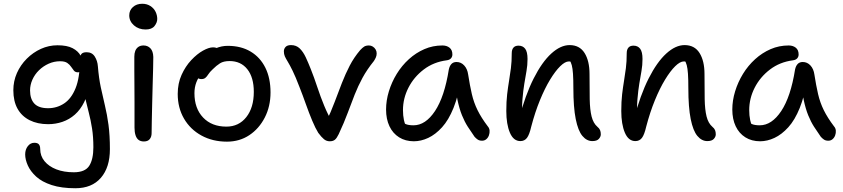

<svg xmlns="http://www.w3.org/2000/svg" viewBox="-20 -742 4486 1022"><path d="M381 260Q307 260 255 243Q203 226 172.5 198Q142 170 128 138.5Q114 107 114 80Q114 54 128 36Q142 18 163 18Q180 18 187 26.5Q194 35 194 51Q194 88 217 116Q240 144 280 159.5Q320 175 373 175Q433 175 455 140.5Q477 106 477 42Q477 -13 470 -58Q463 -103 452.5 -143Q442 -183 433 -222Q424 -261 419 -305L457 -295Q448 -239 428 -198.5Q408 -158 378.5 -132Q349 -106 312.5 -93.5Q276 -81 236 -81Q180 -81 138 -102Q96 -123 73.5 -163Q51 -203 51 -262Q51 -310 70 -353Q89 -396 122.5 -429.5Q156 -463 198 -482Q240 -501 286 -501Q337 -501 366.5 -485.5Q396 -470 409 -446Q422 -422 422 -397Q422 -383 414 -370Q406 -357 395 -357Q381 -357 373.5 -366Q366 -375 358.5 -386.5Q351 -398 338 -407Q325 -416 300 -416Q268 -416 239 -403Q210 -390 187.5 -368Q165 -346 152.5 -318Q140 -290 140 -261Q140 -215 163 -190.5Q186 -166 236 -166Q283 -166 321.5 -191.5Q360 -217 382.5 -273Q405 -329 405 -420Q405 -443 412.5 -453.5Q420 -464 441 -464Q470 -464 484.5 -441Q499 -418 501 -389Q506 -327 516.5 -277.5Q527 -228 538.5 -180.5Q550 -133 557.5 -77.5Q565 -22 565 52Q565 149 517 204.5Q469 260 381 260Z M746 11Q729 11 718 3Q707 -5 701.5 -22Q696 -39 696 -62Q696 -140 696 -195Q696 -250 695.5 -290.5Q695 -331 695 -366Q695 -401 695 -440Q695 -458 700 -471Q705 -484 716 -492Q727 -500 744 -500Q766 -500 780.5 -485Q795 -470 796 -439Q796 -417 795 -376.5Q794 -336 792.5 -287Q791 -238 790 -188.5Q789 -139 788 -98Q787 -57 787 -33Q787 -14 777 -1.5Q767 11 746 11ZM755 -585Q718 -585 693 -607Q668 -629 668 -660Q668 -687 687.5 -704.5Q707 -722 737 -722Q762 -722 780.5 -710Q799 -698 808 -679.5Q817 -661 817 -641Q817 -622 802.5 -603.5Q788 -585 755 -585Z M1188 12Q1112 12 1052.5 -20.5Q993 -53 959.5 -110.5Q926 -168 926 -242Q926 -298 946.5 -343.5Q967 -389 998 -422Q1029 -455 1060.5 -472.5Q1092 -490 1114 -490Q1125 -490 1132.5 -487Q1140 -484 1145 -477.5Q1150 -471 1150 -460Q1150 -440 1141.5 -424Q1133 -408 1107 -394Q1075 -375 1055 -352.5Q1035 -330 1025 -303.5Q1015 -277 1015 -246Q1015 -165 1061 -116.5Q1107 -68 1185 -68Q1251 -68 1291 -118.5Q1331 -169 1331 -253Q1331 -330 1296.5 -373.5Q1262 -417 1202 -417Q1170 -417 1151 -405Q1132 -393 1112 -373Q1096 -358 1088.5 -346Q1081 -334 1073 -327.5Q1065 -321 1052 -321Q1038 -321 1029.5 -329.5Q1021 -338 1021 -359Q1021 -382 1035.5 -406.5Q1050 -431 1074.5 -451.5Q1099 -472 1129 -485Q1159 -498 1192 -498Q1263 -498 1314 -467.5Q1365 -437 1392.5 -381.5Q1420 -326 1420 -250Q1420 -176 1389.5 -116.5Q1359 -57 1307 -22.5Q1255 12 1188 12Z M1735 10Q1718 10 1704.5 -1Q1691 -12 1674 -35Q1659 -59 1642 -99.5Q1625 -140 1608 -188Q1591 -236 1574 -279Q1553 -334 1537.5 -365.5Q1522 -397 1511.5 -414Q1501 -431 1496 -442.5Q1491 -454 1491 -469Q1491 -482 1500 -492Q1509 -502 1529 -502Q1557 -502 1575.5 -484Q1594 -466 1607.5 -437Q1621 -408 1634 -375Q1652 -330 1669 -278.5Q1686 -227 1706 -178.5Q1726 -130 1749 -92L1715 -91Q1742 -147 1761.5 -199.5Q1781 -252 1800 -300.5Q1819 -349 1841.5 -392.5Q1864 -436 1897 -475Q1909 -488 1918.5 -494Q1928 -500 1944 -500Q1955 -500 1964.5 -494Q1974 -488 1979.5 -478.5Q1985 -469 1985 -458Q1985 -446 1980.5 -436Q1976 -426 1970 -417Q1933 -371 1909.5 -327.5Q1886 -284 1868 -238.5Q1850 -193 1831 -141.5Q1812 -90 1783 -28Q1773 -7 1763 1.5Q1753 10 1735 10Z M2183 10Q2138 10 2104.5 -11Q2071 -32 2053 -70Q2035 -108 2035 -159Q2035 -207 2050 -256Q2065 -305 2092 -349Q2119 -393 2156.5 -427Q2194 -461 2239 -480.5Q2284 -500 2335 -500Q2358 -500 2373 -488Q2388 -476 2388 -452Q2388 -440 2380.5 -431.5Q2373 -423 2358 -421Q2288 -412 2235.5 -372Q2183 -332 2154 -275Q2125 -218 2125 -156Q2125 -127 2130 -103.5Q2135 -80 2152 -43L2100 -112Q2123 -89 2138.5 -82Q2154 -75 2181 -75Q2245 -75 2295.5 -151Q2346 -227 2369 -372Q2373 -391 2383 -401.5Q2393 -412 2410 -412Q2434 -412 2451 -393.5Q2468 -375 2472 -345Q2481 -287 2491.5 -241.5Q2502 -196 2522 -155.5Q2542 -115 2576 -70Q2585 -60 2586 -47Q2587 -34 2582.5 -21.5Q2578 -9 2568.5 -1Q2559 7 2546 7Q2532 7 2523 1Q2514 -5 2506 -14Q2487 -41 2470 -67.5Q2453 -94 2439 -128.5Q2425 -163 2415 -210.5Q2405 -258 2401 -323L2434 -324Q2420 -232 2394 -167.5Q2368 -103 2333 -64.5Q2298 -26 2259.5 -8Q2221 10 2183 10Z M3133 9Q3103 9 3080 -18.5Q3057 -46 3044.5 -108.5Q3032 -171 3032 -272Q3032 -320 3030 -349Q3028 -378 3023.5 -395Q3019 -412 3011 -422Q3003 -432 2991 -443Q3011 -444 3025.5 -438.5Q3040 -433 3047 -418.5Q3054 -404 3055 -380Q3041 -401 3031.5 -408Q3022 -415 3008 -415Q2988 -415 2962 -389.5Q2936 -364 2908 -318Q2880 -272 2854 -208.5Q2828 -145 2808 -69Q2798 -25 2785 -8Q2772 9 2750 9Q2713 9 2694 -36Q2675 -81 2675 -151Q2675 -202 2679.5 -240Q2684 -278 2689.5 -311Q2695 -344 2699.5 -379Q2704 -414 2704 -459Q2704 -478 2713 -488.5Q2722 -499 2740 -499Q2763 -499 2775.5 -482.5Q2788 -466 2788 -428Q2788 -395 2782.5 -364Q2777 -333 2771 -297Q2765 -261 2761 -213.5Q2757 -166 2760 -102L2742 -107Q2776 -236 2820.5 -324Q2865 -412 2914.5 -457Q2964 -502 3012 -502Q3065 -502 3091.5 -460Q3118 -418 3118 -348Q3118 -270 3119 -214Q3120 -158 3129 -122Q3138 -86 3160 -67Q3170 -59 3174 -49.5Q3178 -40 3178 -27Q3178 -14 3167.5 -2.5Q3157 9 3133 9Z M3745 9Q3715 9 3692 -18.5Q3669 -46 3656.5 -108.5Q3644 -171 3644 -272Q3644 -320 3642 -349Q3640 -378 3635.5 -395Q3631 -412 3623 -422Q3615 -432 3603 -443Q3623 -444 3637.5 -438.5Q3652 -433 3659 -418.5Q3666 -404 3667 -380Q3653 -401 3643.5 -408Q3634 -415 3620 -415Q3600 -415 3574 -389.5Q3548 -364 3520 -318Q3492 -272 3466 -208.5Q3440 -145 3420 -69Q3410 -25 3397 -8Q3384 9 3362 9Q3325 9 3306 -36Q3287 -81 3287 -151Q3287 -202 3291.5 -240Q3296 -278 3301.5 -311Q3307 -344 3311.5 -379Q3316 -414 3316 -459Q3316 -478 3325 -488.5Q3334 -499 3352 -499Q3375 -499 3387.5 -482.5Q3400 -466 3400 -428Q3400 -395 3394.5 -364Q3389 -333 3383 -297Q3377 -261 3373 -213.5Q3369 -166 3372 -102L3354 -107Q3388 -236 3432.5 -324Q3477 -412 3526.5 -457Q3576 -502 3624 -502Q3677 -502 3703.5 -460Q3730 -418 3730 -348Q3730 -270 3731 -214Q3732 -158 3741 -122Q3750 -86 3772 -67Q3782 -59 3786 -49.5Q3790 -40 3790 -27Q3790 -14 3779.5 -2.5Q3769 9 3745 9Z M4026 10Q3981 10 3947.5 -11Q3914 -32 3896 -70Q3878 -108 3878 -159Q3878 -207 3893 -256Q3908 -305 3935 -349Q3962 -393 3999.5 -427Q4037 -461 4082 -480.5Q4127 -500 4178 -500Q4201 -500 4216 -488Q4231 -476 4231 -452Q4231 -440 4223.5 -431.5Q4216 -423 4201 -421Q4131 -412 4078.5 -372Q4026 -332 3997 -275Q3968 -218 3968 -156Q3968 -127 3973 -103.5Q3978 -80 3995 -43L3943 -112Q3966 -89 3981.5 -82Q3997 -75 4024 -75Q4088 -75 4138.5 -151Q4189 -227 4212 -372Q4216 -391 4226 -401.5Q4236 -412 4253 -412Q4277 -412 4294 -393.5Q4311 -375 4315 -345Q4324 -287 4334.5 -241.5Q4345 -196 4365 -155.5Q4385 -115 4419 -70Q4428 -60 4429 -47Q4430 -34 4425.5 -21.5Q4421 -9 4411.5 -1Q4402 7 4389 7Q4375 7 4366 1Q4357 -5 4349 -14Q4330 -41 4313 -67.5Q4296 -94 4282 -128.5Q4268 -163 4258 -210.5Q4248 -258 4244 -323L4277 -324Q4263 -232 4237 -167.5Q4211 -103 4176 -64.5Q4141 -26 4102.5 -8Q4064 10 4026 10Z"/></svg>

Font: Shantell Sans
Style: Regular
Weight: 400
Designer: Stephen Nixon, Anya Danilova, Shantell Martin
Foundry: Arrow Type
Version: Version 1.008;[ac192a2d6]